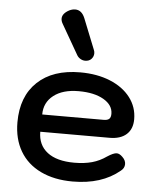

<svg xmlns="http://www.w3.org/2000/svg" viewBox="-55 -837 733 895"><g transform="rotate(5 311.0 -390.0)"><path d="M38 -243Q38 -364 110 -432Q182 -500 310 -500Q389 -500 450 -475Q511 -450 545 -405.5Q579 -361 579 -304Q579 -258 551 -233Q523 -208 472 -208H148Q148 -146 192 -112Q236 -78 318 -78Q365 -78 401 -88Q437 -98 468 -120Q497 -139 512 -139Q525 -139 539 -125Q555 -110 555 -92Q555 -73 538 -60Q454 10 318 10Q232 10 168.5 -20.5Q105 -51 71.5 -108Q38 -165 38 -243ZM438 -289Q455 -289 463 -296Q471 -303 471 -320Q471 -361 427 -386.5Q383 -412 310 -412Q236 -412 193 -378.5Q150 -345 150 -289ZM289 -578 209 -717Q201 -730 201 -742Q201 -766 233 -783Q247 -790 261 -790Q291 -790 306 -754L364 -609Q367 -602 367 -594Q367 -579 356.5 -567.5Q346 -556 327 -556Q316 -556 305.5 -562Q295 -568 289 -578Z"/></g></svg>

Font: Kodchasan SemiBold
Style: Regular
Weight: 600
Version: Version 1.000; ttfautohint (v1.6)